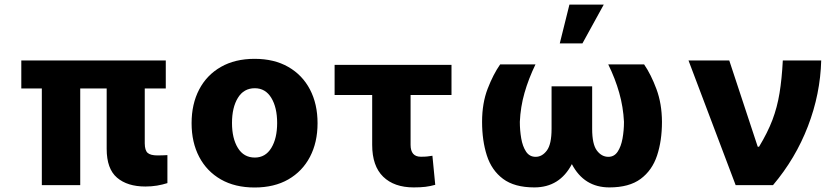

<svg xmlns="http://www.w3.org/2000/svg" viewBox="-20 -810 3664 840"><path d="M705.3 -545.5V-422.9H613.3V-182.5Q613.6 -152 626.1 -141Q638.5 -130 669.7 -130Q682.5 -130 693.2 -130.5Q703.8 -131 712.4 -131.4V-8.9Q691.1 -2.1 666.9 2Q642.8 6 616.1 6Q537.3 6 492 -32.7Q446.7 -71.4 446.7 -158.7V-422.9H331V0H163V-422.9H73.2V-545.5Z M1093.8 10.3Q1008.2 10.3 946.4 -25Q884.6 -60.4 851.4 -123.8Q818.2 -187.1 818.2 -271Q818.2 -355.1 851.4 -418.5Q884.6 -481.9 946.4 -517.2Q1008.2 -552.6 1093.8 -552.6Q1179.7 -552.6 1241.3 -517.2Q1302.9 -481.9 1336.1 -418.5Q1369.3 -355.1 1369.3 -271Q1369.3 -187.1 1336.1 -123.8Q1302.9 -60.4 1241.3 -25Q1179.7 10.3 1093.8 10.3ZM1094.8 -120.7Q1141.3 -120.7 1166.9 -162.6Q1192.5 -204.5 1192.5 -272Q1192.5 -339.8 1166.9 -381.9Q1141.3 -424 1094.8 -424Q1046.5 -424 1020.8 -381.9Q995 -339.8 995 -272Q995 -204.5 1020.8 -162.6Q1046.5 -120.7 1094.8 -120.7Z M1955.3 -526.3V-394.5H1776.3V-176.5Q1776.3 -124.3 1821 -124.3Q1838.8 -124.3 1848.7 -125.4Q1858.7 -126.4 1871.8 -128.6L1884.2 -1.4Q1862.6 4.6 1841.4 7.3Q1820.3 9.9 1789.8 9.9Q1704.5 9.9 1656.4 -36.9Q1608.3 -83.8 1608.3 -176.1V-394.5H1443.9V-526.3Z M2641 -528.4H2797.9Q2828.5 -483.7 2852.1 -419.9Q2875.7 -356.2 2876.1 -277Q2876.1 -194.2 2854.6 -129.4Q2833.1 -64.6 2782.8 -27.3Q2732.6 9.9 2646 9.9Q2535.2 9.9 2481.9 -92Q2428.6 9.9 2317.8 9.9Q2230.8 9.9 2180.8 -27.5Q2130.7 -65 2109.9 -130Q2089.1 -195 2089.1 -277Q2089.1 -358.7 2113.6 -422.1Q2138.1 -485.4 2168.3 -528.4H2322.8Q2292.3 -465.2 2274.7 -403.6Q2257.1 -342 2254.3 -277Q2254.3 -240.1 2260.3 -204.9Q2266.3 -169.7 2281.4 -146.8Q2296.5 -123.9 2323.5 -123.9Q2351.9 -123.9 2372.5 -151.5Q2393.1 -179 2393.1 -246.1V-432.2H2570.7V-246.1Q2570.7 -179 2591.3 -151.5Q2611.9 -123.9 2641.7 -123.9Q2667.3 -123.9 2682.2 -146.3Q2697.1 -168.7 2703.5 -203.8Q2709.9 -239 2709.9 -277Q2706.7 -342 2689.1 -404.1Q2671.5 -466.3 2641 -528.4ZM2429 -620 2471.2 -789.8H2621.4L2528.1 -620Z M3198.5 0 2992.2 -545.5H3170.5L3295.1 -168H3300.8Q3338.4 -230.1 3359.4 -285.3Q3380.3 -340.6 3390.4 -402.3Q3400.6 -464.1 3404.8 -545.5H3572.8Q3568.9 -398.4 3514.7 -257.6Q3460.6 -116.8 3361.9 0Z"/></svg>

Font: Inter UI Extra Bold
Style: Regular
Weight: 800
Designer: Rasmus Andersson
Foundry: rsms
Version: 3.2;8d6f07862